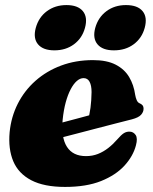

<svg xmlns="http://www.w3.org/2000/svg" viewBox="-20 -722 602 757"><path d="M118.5 -210.5Q118.5 -210.5 135.2 -215Q152 -219.5 178.8 -226.5Q205.5 -233.5 236.2 -241.8Q267 -250 296.5 -257.8Q326 -265.5 347 -271.5L327 -249.5Q333 -269.5 336.8 -297.2Q340.5 -325 341 -359Q341 -385 333.2 -399.5Q325.5 -414 309.5 -414Q296 -414 283 -402.8Q270 -391.5 258.8 -370.2Q247.5 -349 239.2 -318.8Q231 -288.5 227 -250Q220.5 -179.5 244 -143Q267.5 -106.5 319 -106.5Q344.5 -106.5 366 -115Q387.5 -123.5 406.5 -138.2Q425.5 -153 442 -172Q458 -190.5 468.5 -197Q479 -203.5 491.5 -203Q506 -202.5 514.8 -189.8Q523.5 -177 516 -149Q505 -106.5 470.8 -69Q436.5 -31.5 378.5 -8.2Q320.5 15 236.5 15Q153.5 15 103 -11.5Q52.5 -38 32.2 -86.5Q12 -135 18 -201Q24 -261.5 50.2 -313.2Q76.5 -365 120 -403.5Q163.5 -442 221 -463.5Q278.5 -485 346.5 -485Q401.5 -485 436.2 -467Q471 -449 489.2 -418.2Q507.5 -387.5 513 -348Q515 -336.5 519 -327.2Q523 -318 530 -315Q537.5 -312 541.8 -307Q546 -302 546 -293Q546 -280.5 536.2 -269.5Q526.5 -258.5 500 -251.5Q476 -245.5 439.2 -236Q402.5 -226.5 360 -215.5Q317.5 -204.5 275.8 -193.5Q234 -182.5 199.5 -173.8Q165 -165 144.2 -159.5Q123.5 -154 123.5 -154ZM194.5 -523.5Q150 -523.5 130 -547.2Q110 -571 121 -612Q132.5 -654 165 -678Q197.5 -702 242 -702Q287 -702 306.8 -678Q326.5 -654 315 -612Q304 -571.5 271.8 -547.5Q239.5 -523.5 194.5 -523.5ZM429 -523.5Q384.5 -523.5 364.5 -547.2Q344.5 -571 355.5 -612Q367 -653.5 399.5 -677.8Q432 -702 476.5 -702Q522.5 -702 542.2 -678Q562 -654 550.5 -612Q539.5 -571.5 507.2 -547.5Q475 -523.5 429 -523.5Z"/></svg>

Font: Fraunces Wonky
Style: Italic
Weight: 900
Italic angle: -16°
Version: Version 1.000;[b76b70a41]